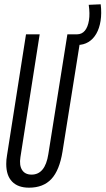

<svg xmlns="http://www.w3.org/2000/svg" viewBox="-20 -859 489 889"><path d="M114.4 10Q63.3 10 36.1 -18.1Q8.9 -46.1 8.9 -99.7Q8.9 -111.4 9.7 -119.3Q10.5 -127.2 12.5 -139.8L100.4 -700H163.7L74.6 -131.5Q68.5 -93.6 82.2 -72.1Q95.9 -50.5 126.2 -50.5Q189.1 -50.5 203.8 -145.3L292 -700H356L269.4 -157.1Q255.5 -70.6 218 -30.3Q180.4 10 114.4 10ZM327.7 -650.8 325.3 -700H335.9Q359 -700 373 -717Q386.9 -733.9 391.9 -765Q396.8 -796.1 390.8 -836.7L446.3 -839.1Q451.2 -797.1 445.7 -762.3Q440.2 -727.6 425.8 -702.7Q411.5 -677.8 389.2 -664.3Q367 -650.8 338.4 -650.8Z"/></svg>

Font: Georama ExtraCondensed Thin
Style: Italic
Weight: 100
Width: 2
Italic angle: -9°
Designer: Jean-Baptiste Levee
Foundry: Production Type
Version: Version 1.001